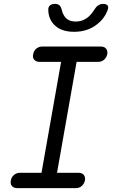

<svg xmlns="http://www.w3.org/2000/svg" viewBox="-20 -970 640 990"><path d="M274 -79H385Q403 -79 412 -68Q421 -57 418 -40Q414 -22 401.5 -11Q389 0 371 0H69Q51 0 41.5 -11Q32 -22 36 -40Q39 -57 52 -68Q65 -79 83 -79H194L295 -651H184Q166 -651 156.5 -662Q147 -673 151 -690Q154 -708 167 -719Q180 -730 198 -730H500Q518 -730 527 -719Q536 -708 533 -690Q529 -673 516.5 -662Q504 -651 486 -651H375ZM229 -918Q228 -934 237.5 -942Q247 -950 264 -950Q273 -950 279.5 -947Q286 -944 290 -939Q297 -929 299.5 -915.5Q302 -902 310 -890Q328 -859 370 -859Q413 -859 443 -890Q455 -902 463 -915Q471 -928 480 -938Q487 -943 494 -946.5Q501 -950 511 -950Q528 -950 534.5 -942Q541 -934 535 -918Q519 -875 482 -846Q433 -806 362 -806Q291 -806 256 -846Q230 -875 229 -918Z"/></svg>

Font: Maple Mono NL Light
Style: Italic
Weight: 300
Italic angle: -10°
Monospace: yes
Designer: subframe7536
Version: Version 7.000